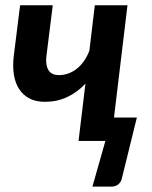

<svg xmlns="http://www.w3.org/2000/svg" viewBox="-20 -533 574 726"><path d="M497.5 -88.5 442 136.5Q439.5 153 428.8 162.8Q418 172.5 403.5 172.5H329.5L378.5 0H277L303 -216.5Q271 -183 233 -165.5Q195 -148 150 -148Q116 -148 91.8 -160.5Q67.5 -173 52.5 -196Q37.5 -219 32.5 -250.8Q27.5 -282.5 32 -321L56 -513H179.5L155.5 -321Q151.5 -289.5 162.5 -269.2Q173.5 -249 203.5 -249Q221 -249 238 -255Q255 -261 270 -272.8Q285 -284.5 297.2 -301.8Q309.5 -319 318 -341.5L338.5 -513H462L411 -88.5Z"/></svg>

Font: Lato 2
Style: Bold Italic
Weight: 700
Italic angle: -7°
Designer: Lukasz Dziedzic with Adam Twardoch and Botio Nikoltchev
Foundry: tyPoland Lukasz Dziedzic
Version: Version 2.015; 2015-08-06; http://www.latofonts.com/